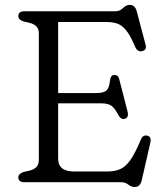

<svg xmlns="http://www.w3.org/2000/svg" viewBox="-20 -746 678 786"><path d="M55 -680Q55 -700 80.5 -700H453.5Q470.5 -700 483.5 -713Q496.5 -726 511.5 -726Q533 -726 540 -699L576 -563Q582 -540 560.5 -536.5Q542 -533 532.5 -556Q513 -602 495.5 -623Q478 -644 458.2 -650Q438.5 -656 412.5 -656H218V-365H372Q404.5 -365 416 -375.8Q427.5 -386.5 430 -415Q432.5 -437.5 446 -439Q463.5 -441 468.5 -420.5L502.5 -288Q508 -265 490.5 -259.5Q475.5 -255.5 464.5 -275Q451 -301.5 437.2 -312.2Q423.5 -323 394 -323H218V-97Q218 -44 283 -44H419.5Q449.5 -44 471.8 -53.5Q494 -63 513.8 -91Q533.5 -119 556.5 -174.5Q564.5 -194 581.5 -191Q601.5 -187.5 595.5 -162L560 -7Q553.5 19.5 531.5 19.5Q517.5 19.5 505.2 9.8Q493 0 477 0H80.5Q55 0 55 -20Q55 -35 77 -42L101 -47.5Q119 -52 129 -62Q139 -72 139 -91.5V-608.5Q139 -628 129 -638Q119 -648 101 -652.5L77 -658Q55 -665 55 -680Z"/></svg>

Font: Fraunces 9pt SuperSoft Light
Style: Regular
Weight: 300
Version: Version 1.000;[b76b70a41]